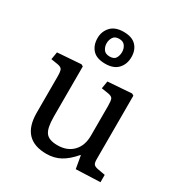

<svg xmlns="http://www.w3.org/2000/svg" viewBox="-185 -919 1004 1065"><g transform="rotate(30 317.0 -386.5)"><path d="M265 14Q105 14 105 -157V-386Q105 -422 99 -433Q93 -444 71 -448L27 -455L35 -503L186 -514L198 -507V-186Q198 -113 218.5 -85.5Q239 -58 294 -58Q356 -58 392.5 -95.5Q429 -133 429 -197V-386Q429 -421 423.5 -432.5Q418 -444 395 -448L350 -455L358 -503L510 -514L522 -507V-101Q522 -77 528.5 -68.5Q535 -60 554 -56L604 -47V0L449 6L435 -75H432Q393 -29 353.5 -7.5Q314 14 265 14ZM298 -582Q242 -582 216 -610.5Q190 -639 190 -685Q190 -727 217.5 -757Q245 -787 300 -787Q353 -787 379.5 -759.5Q406 -732 406 -687Q406 -641 378.5 -611.5Q351 -582 298 -582ZM299 -629Q327 -629 337 -646Q347 -663 347 -685Q347 -707 335 -724Q323 -741 297 -741Q270 -741 259 -723.5Q248 -706 248 -685Q248 -664 259.5 -646.5Q271 -629 299 -629Z"/></g></svg>

Font: Literata 12pt
Style: Regular
Weight: 400
Designer: Latin by Veronika Burian and Jose Scaglione. Greek by Irene Vlachou. Cyrillic by Vera Evstafieva.
Foundry: TypeTogether
Version: Version 3.002